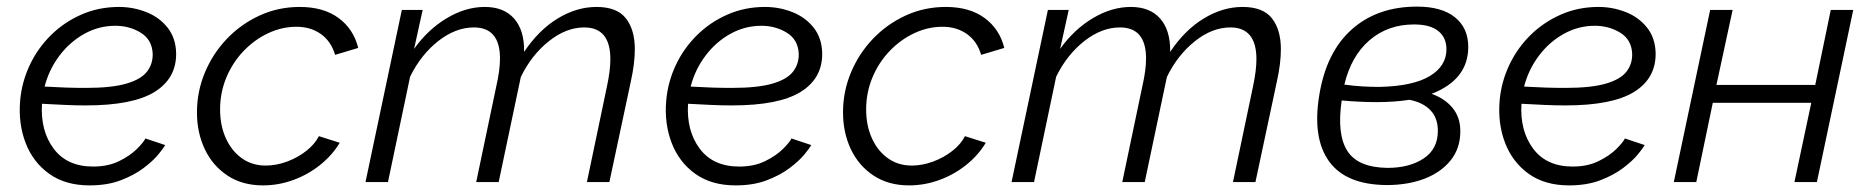

<svg xmlns="http://www.w3.org/2000/svg" viewBox="-20 -551 5645 581"><path d="M251 10Q178 10 129 -25Q80 -60 57.5 -118.5Q35 -177 41 -247Q46 -303 70 -354Q94 -405 134 -444.5Q174 -484 226.5 -507Q279 -530 340 -530Q383 -530 422.5 -514.5Q462 -499 487 -467.5Q512 -436 513 -390Q514 -314 448 -273Q382 -232 240 -232Q209 -232 176.5 -233.5Q144 -235 107 -237Q102 -155 142.5 -101Q183 -47 262 -47Q307 -47 340.5 -63.5Q374 -80 394.5 -100.5Q415 -121 420 -132L480 -112Q475 -103 459 -83.5Q443 -64 414.5 -42.5Q386 -21 345.5 -5.5Q305 10 251 10ZM329 -473Q279 -473 235 -448.5Q191 -424 159.5 -382Q128 -340 115 -289Q149 -287 179.5 -286Q210 -285 240 -285Q318 -285 362.5 -298Q407 -311 425 -334.5Q443 -358 442 -389Q440 -431 406 -452Q372 -473 329 -473Z M776 10Q713 10 668 -20Q623 -50 599.5 -100Q576 -150 576 -211Q576 -274 600 -331.5Q624 -389 666.5 -433.5Q709 -478 765.5 -504Q822 -530 887 -530Q959 -530 1004.5 -496.5Q1050 -463 1064 -406L994 -385Q982 -426 951 -448Q920 -470 877 -470Q833 -470 791.5 -450.5Q750 -431 717 -396.5Q684 -362 665 -316.5Q646 -271 646 -220Q646 -171 663.5 -132.5Q681 -94 712 -72Q743 -50 784 -50Q816 -50 848.5 -62Q881 -74 907 -94.5Q933 -115 945 -139L1008 -119Q986 -82 949.5 -52.5Q913 -23 868 -6.5Q823 10 776 10Z M1196 -521H1259L1233 -403Q1275 -462 1332 -496Q1389 -530 1447 -530Q1505 -530 1536 -494.5Q1567 -459 1566 -394Q1610 -460 1667.5 -495Q1725 -530 1785 -530Q1847 -530 1874 -495.5Q1901 -461 1901 -402Q1901 -359 1889 -305L1824 0H1756L1817 -291Q1827 -338 1827 -372Q1827 -468 1748 -468Q1693 -468 1640.5 -426Q1588 -384 1556 -318L1489 0H1421L1482 -291Q1493 -339 1493 -374Q1493 -468 1414 -468Q1359 -468 1306.5 -427Q1254 -386 1221 -319L1154 0H1086Z M2206 10Q2133 10 2084 -25Q2035 -60 2012.5 -118.5Q1990 -177 1996 -247Q2001 -303 2025 -354Q2049 -405 2089 -444.5Q2129 -484 2181.5 -507Q2234 -530 2295 -530Q2338 -530 2377.5 -514.5Q2417 -499 2442 -467.5Q2467 -436 2468 -390Q2469 -314 2403 -273Q2337 -232 2195 -232Q2164 -232 2131.5 -233.5Q2099 -235 2062 -237Q2057 -155 2097.5 -101Q2138 -47 2217 -47Q2262 -47 2295.5 -63.5Q2329 -80 2349.5 -100.5Q2370 -121 2375 -132L2435 -112Q2430 -103 2414 -83.5Q2398 -64 2369.5 -42.5Q2341 -21 2300.5 -5.5Q2260 10 2206 10ZM2284 -473Q2234 -473 2190 -448.5Q2146 -424 2114.5 -382Q2083 -340 2070 -289Q2104 -287 2134.5 -286Q2165 -285 2195 -285Q2273 -285 2317.5 -298Q2362 -311 2380 -334.5Q2398 -358 2397 -389Q2395 -431 2361 -452Q2327 -473 2284 -473Z M2731 10Q2668 10 2623 -20Q2578 -50 2554.5 -100Q2531 -150 2531 -211Q2531 -274 2555 -331.5Q2579 -389 2621.5 -433.5Q2664 -478 2720.5 -504Q2777 -530 2842 -530Q2914 -530 2959.5 -496.5Q3005 -463 3019 -406L2949 -385Q2937 -426 2906 -448Q2875 -470 2832 -470Q2788 -470 2746.5 -450.5Q2705 -431 2672 -396.5Q2639 -362 2620 -316.5Q2601 -271 2601 -220Q2601 -171 2618.5 -132.5Q2636 -94 2667 -72Q2698 -50 2739 -50Q2771 -50 2803.5 -62Q2836 -74 2862 -94.5Q2888 -115 2900 -139L2963 -119Q2941 -82 2904.5 -52.5Q2868 -23 2823 -6.5Q2778 10 2731 10Z M3151 -521H3214L3188 -403Q3230 -462 3287 -496Q3344 -530 3402 -530Q3460 -530 3491 -494.5Q3522 -459 3521 -394Q3565 -460 3622.5 -495Q3680 -530 3740 -530Q3802 -530 3829 -495.5Q3856 -461 3856 -402Q3856 -359 3844 -305L3779 0H3711L3772 -291Q3782 -338 3782 -372Q3782 -468 3703 -468Q3648 -468 3595.5 -426Q3543 -384 3511 -318L3444 0H3376L3437 -291Q3448 -339 3448 -374Q3448 -468 3369 -468Q3314 -468 3261.5 -427Q3209 -386 3176 -319L3109 0H3041Z M4176 9Q4053 8 4002 -62.5Q3951 -133 3972 -262Q3993 -393 4070.5 -462Q4148 -531 4268 -531Q4343 -531 4383 -498.5Q4423 -466 4423 -409Q4423 -310 4312 -267Q4352 -253 4375.5 -224.5Q4399 -196 4399 -154Q4399 -102 4369.5 -65.5Q4340 -29 4290 -10Q4240 9 4176 9ZM4259 -477Q4180 -477 4124.5 -429.5Q4069 -382 4048 -295Q4077 -291 4103 -289.5Q4129 -288 4153 -288Q4255 -290 4306 -320.5Q4357 -351 4357 -402Q4357 -437 4332.5 -457Q4308 -477 4259 -477ZM4179 -43Q4245 -43 4288 -71.5Q4331 -100 4331 -155Q4331 -194 4308.5 -217.5Q4286 -241 4245 -249Q4200 -242 4146 -242Q4094 -242 4040 -247Q4025 -145 4057 -94.5Q4089 -44 4179 -43Z M4728 10Q4655 10 4606 -25Q4557 -60 4534.5 -118.5Q4512 -177 4518 -247Q4523 -303 4547 -354Q4571 -405 4611 -444.5Q4651 -484 4703.5 -507Q4756 -530 4817 -530Q4860 -530 4899.5 -514.5Q4939 -499 4964 -467.5Q4989 -436 4990 -390Q4991 -314 4925 -273Q4859 -232 4717 -232Q4686 -232 4653.5 -233.5Q4621 -235 4584 -237Q4579 -155 4619.5 -101Q4660 -47 4739 -47Q4784 -47 4817.5 -63.5Q4851 -80 4871.5 -100.5Q4892 -121 4897 -132L4957 -112Q4952 -103 4936 -83.5Q4920 -64 4891.5 -42.5Q4863 -21 4822.5 -5.5Q4782 10 4728 10ZM4806 -473Q4756 -473 4712 -448.5Q4668 -424 4636.5 -382Q4605 -340 4592 -289Q4626 -287 4656.5 -286Q4687 -285 4717 -285Q4795 -285 4839.5 -298Q4884 -311 4902 -334.5Q4920 -358 4919 -389Q4917 -431 4883 -452Q4849 -473 4806 -473Z M5045 0 5155 -521H5223L5174 -294H5473L5520 -521H5588L5478 0H5410L5461 -240H5163L5113 0Z"/></svg>

Font: Raleway
Style: Italic
Weight: 400
Italic angle: -12°
Designer: Matt McInerney, Pablo Impallari, Rodrigo Fuenzalida
Foundry: Matt McInerney, Pablo Impallari, Rodrigo Fuenzalida
Version: Version 4.026